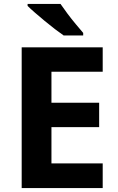

<svg xmlns="http://www.w3.org/2000/svg" viewBox="-20 -954 600 974"><path d="M501 0H90V-714H501V-590H241V-433H483V-309H241V-125H501ZM287 -934Q302 -912 322.5 -884.5Q343 -857 364.5 -831.5Q386 -806 402 -787V-774H303Q284 -787 258.5 -806.5Q233 -826 206.5 -848Q180 -870 157 -890Q134 -910 120 -924V-934Z"/></svg>

Font: Noto Sans Balinese
Style: Bold
Weight: 700
Designer: Aditya Bayu, David Williams
Foundry: David Williams
Version: Version 2.005; ttfautohint (v1.8.4.7-5d5b)